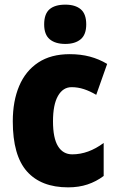

<svg xmlns="http://www.w3.org/2000/svg" viewBox="-20 -847 505 826"><path d="M273 -41Q157 -41 96 -109.5Q35 -178 35 -325Q35 -412 62.5 -477Q90 -542 144.5 -578Q199 -614 280 -614Q327 -614 366.5 -603.5Q406 -593 441 -572L394 -439Q367 -455 341 -463.5Q315 -472 288 -472Q251 -472 229.5 -434.5Q208 -397 208 -325Q208 -253 229.5 -218Q251 -183 291 -183Q360 -183 426 -232V-90Q394 -66 356.5 -53.5Q319 -41 273 -41ZM261 -827Q304 -827 327.5 -807Q351 -787 351 -742Q351 -698 327 -678Q303 -658 261 -658Q218 -658 194 -678Q170 -698 170 -742Q170 -787 193 -807Q216 -827 261 -827Z"/></svg>

Font: Noto Sans Tamil UI Condensed Black
Style: Regular
Weight: 900
Width: 3
Designer: Jelle Bosma - Monotype Design Team
Foundry: Monotype Imaging Inc.
Version: Version 2.004; ttfautohint (v1.8.4.7-5d5b)